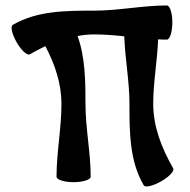

<svg xmlns="http://www.w3.org/2000/svg" viewBox="-20 -647 695 703"><path d="M89 -448C108 -459 127 -469 146 -478C181 -412 205 -341 205 -267C205 -177 187 -89 187 0C187 11 215 20 249 20C284 20 312 11 312 0C312 -89 293 -177 293 -267C293 -351 292 -438 264 -515C284 -519 304 -521 325 -521C362 -521 398 -518 435 -514C438 -431 454 -349 454 -267C454 -164 454 -58 506 31C511 41 540 34 570 17C600 0 620 -22 614 -31C572 -104 541 -183 541 -267C541 -346 556 -424 559 -503C570 -502 581 -502 591 -502C602 -502 611 -530 611 -565C611 -599 602 -627 591 -627C502 -627 414 -608 325 -608C222 -608 116 -608 27 -556C17 -551 24 -522 41 -492C58 -462 80 -443 89 -448Z"/></svg>

Font: Nupuram
Style: Bold
Weight: 700
Designer: Santhosh Thottingal (santhosh.thottingal@gmail.com)
Foundry: SMC
Version: Version 1.000